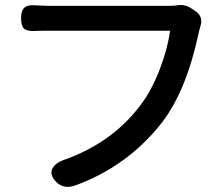

<svg xmlns="http://www.w3.org/2000/svg" viewBox="-20 -723 857 756"><path d="M199 -9Q173 -38 188 -62Q200 -84 242 -97Q420 -163 527 -301Q575 -361 609 -450Q639 -528 650 -602H409H169Q131 -602 114 -601Q85 -600 74 -611Q63 -622 63 -652Q63 -682 77 -693.5Q91 -705 121 -702Q155 -700 169 -700H644Q665 -700 677 -702Q707 -707 730 -692L747 -681Q782 -659 769 -619Q768 -616 766.5 -610Q765 -604 764 -601Q715 -367 618 -241Q484 -69 277 7Q229 24 199 -9Z"/></svg>

Font: GenSenRounded TW M
Style: Regular
Weight: 500
Version: Version 1.501;PS 1;hotconv 16.6.51;makeotf.lib2.5.65220